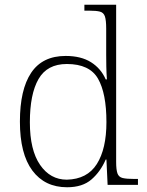

<svg xmlns="http://www.w3.org/2000/svg" viewBox="-20 -780 619 810"><path d="M263 10Q169 10 116.5 -60.5Q64 -131 64 -267Q64 -402 111.5 -473Q159 -544 257 -544Q322 -544 364 -517.5Q406 -491 426 -445H431Q429 -472 428.5 -499.5Q428 -527 428 -548V-659Q428 -695 422.5 -711Q417 -727 401.5 -731Q386 -735 358 -735H336V-760H470V-97Q470 -64 475.5 -48.5Q481 -33 497.5 -29Q514 -25 548 -25H562V0H434L429 -107H426Q404 -56 366 -23Q328 10 263 10ZM262 -22Q348 -24 388.5 -88Q429 -152 429 -265Q429 -386 393.5 -448Q358 -510 262 -510Q179 -510 142.5 -446.5Q106 -383 106 -264Q106 -147 149 -84.5Q192 -22 262 -22Z"/></svg>

Font: Noto Serif Kannada ExtraLight
Style: Regular
Weight: 250
Version: Version 2.003